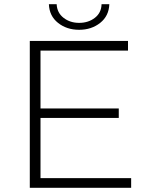

<svg xmlns="http://www.w3.org/2000/svg" viewBox="-20 -895 709 915"><path d="M173 -46H605V0H122V-700H590V-654H173V-378H546V-333H173ZM357 -753Q298 -753 256.5 -786Q215 -819 213 -875H250Q252 -834 283 -810Q314 -786 357 -786Q401 -786 432 -810Q463 -834 464 -875H501Q499 -819 457.5 -786Q416 -753 357 -753Z"/></svg>

Font: Montserrat Z Light
Style: Regular
Weight: 300
Designer: Julieta Ulanovsky
Foundry: Julieta Ulanovsky
Version: Version 8.000